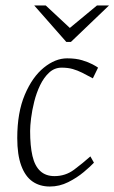

<svg xmlns="http://www.w3.org/2000/svg" viewBox="-20 -672 418 701"><path d="M162 9Q125 9 98.5 -9.5Q72 -28 57.5 -67.5Q43 -107 43 -168Q43 -261 70.5 -326Q98 -391 140 -425Q182 -459 225 -459Q257 -459 280 -452Q303 -445 318 -437Q333 -429 338 -425L319 -386Q297 -398 280 -406.5Q263 -415 245.5 -420Q228 -425 205 -425Q179 -425 159.5 -407Q140 -389 126.5 -361Q113 -333 105 -301Q97 -269 93.5 -240.5Q90 -212 90 -194Q90 -139 98.5 -102.5Q107 -66 127 -47.5Q147 -29 179 -29Q219 -29 250.5 -52.5Q282 -76 310 -101L323 -78Q311 -65 286 -44Q261 -23 229 -7Q197 9 162 9ZM222 -519 105 -652H147L235 -570L334 -652H378L239 -519Z"/></svg>

Font: Ancizar Sans Thin
Style: Italic
Weight: 100
Italic angle: -4°
Designer: Cesar Puertas, Viviana Monsalve, Julian Moncada, Julian Prieto, Jose Castro, Mariel Hernandez, Felipe Aragon, Sara Alarc
Version: Version 8.100